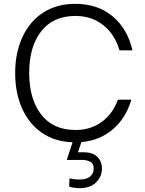

<svg xmlns="http://www.w3.org/2000/svg" viewBox="-20 -735 756 1000"><path d="M97 -542Q134 -623 204.5 -669Q275 -715 372 -715Q489 -715 566.5 -650Q644 -585 670 -473H602Q579 -555 518.5 -603.5Q458 -652 373 -652Q257 -652 194.5 -572Q132 -492 132 -355Q132 -219 194.5 -138.5Q257 -58 373 -58Q453 -58 510.5 -100.5Q568 -143 594 -216H664Q637 -122 569.5 -63Q502 -4 404 5L386 58H415Q463 58 487 82Q511 106 511 143Q511 184 481 214.5Q451 245 394 245Q366 245 340 237L342 194Q366 200 395 200Q430 200 449 184.5Q468 169 468 144Q468 116 449 107Q430 98 410 98H329V94L358 6Q265 3 197.5 -44Q130 -91 94.5 -171.5Q59 -252 59 -354Q59 -460 97 -542Z"/></svg>

Font: Lopes Sans Light
Style: Regular
Weight: 300
Designer: Gabriel Lam, Diego Maldonado
Foundry: TypeRant, Foresti Design
Version: Version 4.000